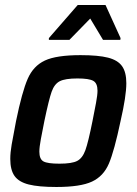

<svg xmlns="http://www.w3.org/2000/svg" viewBox="-20 -738 545 766"><path d="M21 -104Q21 -129 26.5 -161Q32 -193 44 -255Q68 -372 90.5 -423.5Q113 -475 159 -496.5Q205 -518 301 -518Q372 -518 411 -508Q450 -498 467 -474Q484 -450 484 -406Q484 -355 461 -255Q436 -136 414.5 -85.5Q393 -35 347 -13.5Q301 8 205 8Q134 8 94.5 -2Q55 -12 38 -36Q21 -60 21 -104ZM349 -255Q357 -295 363 -327Q369 -359 369 -376Q369 -406 352 -415.5Q335 -425 289 -425Q240 -425 218.5 -414Q197 -403 186 -372Q175 -341 157 -255Q149 -215 143 -183Q137 -151 137 -133Q137 -103 153.5 -94Q170 -85 217 -85Q267 -85 288 -96Q309 -107 320.5 -138.5Q332 -170 349 -255ZM175 -579V-586L290 -718H401L461 -586L460 -579H391L340 -664L257 -579Z"/></svg>

Font: Saira Semi Condensed Medium
Style: Italic
Weight: 500
Width: 4
Italic angle: -12°
Designer: Hector Gatti with collaboration of the Omnibus-Type team
Foundry: Omnibus-Type
Version: Version 1.001; ttfautohint (v1.8)